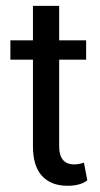

<svg xmlns="http://www.w3.org/2000/svg" viewBox="-20 -609 334 640"><path d="M89.8 -589.4H177.2V-474.6H267.1V-410.2H177.2V-121.6Q177.2 -61 227.5 -61Q243.2 -61 259.8 -66.9L271 -7.8Q247.6 10.3 205.1 10.3Q150.4 10.3 120.1 -22.5Q89.8 -55.2 89.8 -121.6V-410.2H14.6V-474.6H89.8Z"/></svg>

Font: Yantramanav
Style: Regular
Weight: 400
Version: Version 1.001;PS 1.0;hotconv 1.0.72;makeotf.lib2.5.5900; ttf